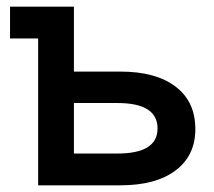

<svg xmlns="http://www.w3.org/2000/svg" viewBox="-20 -554 640 574"><path d="M94 0V-439H10V-534H201V-340H340Q446 -340 505 -295Q564 -250 564 -168Q564 -89 505 -44.5Q446 0 340 0ZM201 -95H331Q451 -95 451 -170Q451 -246 331 -246H201Z"/></svg>

Font: Geist Mono SemiBold
Style: Regular
Weight: 600
Monospace: yes
Designer: Basement.studio, Andrés Briganti, Mateo Zaragoza
Foundry: Basement.studio, Vercel, Andrés Briganti, Guido Ferreyra, Mateo Zaragoza
Version: Version 1.500; ttfautohint (v1.8.4.7-5d5b)